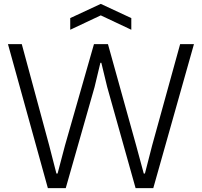

<svg xmlns="http://www.w3.org/2000/svg" viewBox="-20 -967 1036 987"><path d="M21 -740H92L233 -219L270 -75H276L314 -219L463 -740H535L680 -219L719 -75H725L762 -219L906 -740H977L768 0H677L531 -520L501 -644H496L466 -519L318 0H226ZM341 -874 498 -947 655 -874V-814L498 -888L341 -814Z"/></svg>

Font: Encode Sans Normal
Style: Light
Weight: 300
Designer: Pablo Impallari, Andres Torresi
Foundry: Pablo Impallari, Andres Torresi
Version: Version 1.000; ttfautohint (v1.00) -l 8 -r 50 -G 200 -x 14 -